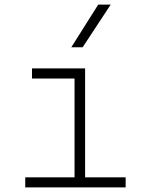

<svg xmlns="http://www.w3.org/2000/svg" viewBox="-20 -815 626 835"><path d="M89.8 0V-43.9H304.2V-473.6H119.1V-517.6H350.1V-43.9H526.4V0ZM290 -609.4 407.2 -794.9H461.4L339.4 -609.4Z"/></svg>

Font: Cascadia Mono NF ExtraLight
Style: Regular
Weight: 200
Monospace: yes
Designer: Aaron Bell
Foundry: Saja Typeworks
Version: Version 2404.023; ttfautohint (v1.8.4)